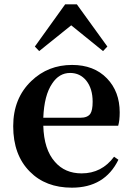

<svg xmlns="http://www.w3.org/2000/svg" viewBox="-20 -851 613 887"><path d="M161 -615 141 -636 281 -831H335L476 -636L456 -615L309 -734ZM351 -307Q384 -307 397 -325Q408 -341 408 -381Q408 -441 379 -478Q350 -514 304 -514Q253 -514 221 -465Q184 -411 180 -307ZM180 -270Q183 -160 234 -103Q280 -50 357 -50Q450 -50 507 -127L527 -113Q464 16 312 16Q191 16 118 -58Q41 -135 41 -268Q41 -397 125 -477Q202 -551 313 -551Q414 -551 474 -489Q533 -428 533 -332Q533 -294 526 -270Z"/></svg>

Font: Source Han Serif JP
Style: Bold
Weight: 700
Designer: Ryoko NISHIZUKA  (kana & ideographs); Frank Grießhammer (Latin, Greek & Cyrillic); Wenlong ZHANG  (bopomofo); Sandoll Co
Foundry: Adobe Systems Incorporated
Version: Version 1.000;PS 1;hotconv 16.6.53;makeotf.lib2.5.65590